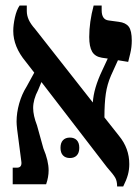

<svg xmlns="http://www.w3.org/2000/svg" viewBox="-20 -667 506 695"><path d="M411 -175Q448 -130 448 -73Q448 -53 443 -34.5Q438 -16 426 8H404Q404 -11 397.5 -23Q391 -35 367 -62L130 -370L118 -341Q100 -307 100 -276Q100 -249 114 -213L137 -130Q156 -85 156 -50Q156 -26 147 0H26V-60H41Q51 -60 55 -66Q59 -72 57 -84L42 -199Q40 -217 40 -227Q40 -259 49.5 -292.5Q59 -326 76 -353L104 -404L73 -444Q28 -498 28 -555Q28 -577 34 -604Q40 -631 51 -647H77V-627Q77 -611 84 -595.5Q91 -580 107 -562L316 -296Q319 -347 350 -412L370 -455L349 -458Q324 -462 313.5 -480Q303 -498 303 -533Q303 -587 319 -647H348V-630Q348 -596 373 -593L410 -588Q435 -585 446 -570.5Q457 -556 457 -520Q457 -496 451.5 -473.5Q446 -451 444 -443L407 -449L382 -394Q368 -362 363 -327.5Q358 -293 358 -242ZM233 -169Q249 -169 258 -159.5Q267 -150 267 -132Q267 -114 258 -104.5Q249 -95 233 -95Q217 -95 208 -104.5Q199 -114 199 -132Q199 -150 208 -159.5Q217 -169 233 -169Z"/></svg>

Font: Noto Serif Hebrew Cond
Style: Bold
Weight: 700
Width: 3
Designer: Monotype Design Team
Foundry: Monotype Imaging Inc.
Version: Version 1.000